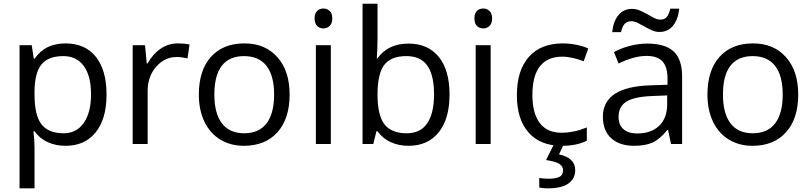

<svg xmlns="http://www.w3.org/2000/svg" viewBox="-20 -780 4400 1040"><path d="M335 9.8Q282.7 9.8 239.5 -9.5Q196.3 -28.8 167 -68.8H161.1Q167 -22 167 20V240.2H85.9V-535.2H151.9L163.1 -461.9H167Q198.2 -505.9 239.7 -525.4Q281.2 -544.9 335 -544.9Q441.4 -544.9 499.3 -472.2Q557.1 -399.4 557.1 -268.1Q557.1 -136.2 498.3 -63.2Q439.5 9.8 335 9.8ZM323.2 -476.1Q241.2 -476.1 204.6 -430.7Q168 -385.3 167 -286.1V-268.1Q167 -155.3 204.6 -106.7Q242.2 -58.1 325.2 -58.1Q394.5 -58.1 433.8 -114.3Q473.1 -170.4 473.1 -269Q473.1 -369.1 433.8 -422.6Q394.5 -476.1 323.2 -476.1Z M942.9 -544.9Q978.5 -544.9 1006.8 -539.1L995.6 -463.9Q962.4 -471.2 937 -471.2Q872.1 -471.2 825.9 -418.5Q779.8 -365.7 779.8 -287.1V0H698.7V-535.2H765.6L774.9 -436H778.8Q808.6 -488.3 850.6 -516.6Q892.6 -544.9 942.9 -544.9Z M1548.8 -268.1Q1548.8 -137.2 1482.9 -63.7Q1417 9.8 1300.8 9.8Q1229 9.8 1173.3 -23.9Q1117.7 -57.6 1087.4 -120.6Q1057.1 -183.6 1057.1 -268.1Q1057.1 -398.9 1122.6 -471.9Q1188 -544.9 1304.2 -544.9Q1416.5 -544.9 1482.7 -470.2Q1548.8 -395.5 1548.8 -268.1ZM1141.1 -268.1Q1141.1 -165.5 1182.1 -111.8Q1223.1 -58.1 1302.7 -58.1Q1382.3 -58.1 1423.6 -111.6Q1464.8 -165 1464.8 -268.1Q1464.8 -370.1 1423.6 -423.1Q1382.3 -476.1 1301.8 -476.1Q1222.2 -476.1 1181.6 -423.8Q1141.1 -371.6 1141.1 -268.1Z M1772 0H1690.9V-535.2H1772ZM1684.1 -680.2Q1684.1 -708 1697.8 -720.9Q1711.4 -733.9 1731.9 -733.9Q1751.5 -733.9 1765.6 -720.7Q1779.8 -707.5 1779.8 -680.2Q1779.8 -652.8 1765.6 -639.4Q1751.5 -626 1731.9 -626Q1711.4 -626 1697.8 -639.4Q1684.1 -652.8 1684.1 -680.2Z M2192.9 -543.9Q2298.3 -543.9 2356.7 -471.9Q2415 -399.9 2415 -268.1Q2415 -136.2 2356.2 -63.2Q2297.4 9.8 2192.9 9.8Q2140.6 9.8 2097.4 -9.5Q2054.2 -28.8 2024.9 -68.8H2019L2002 0H1943.8V-759.8H2024.9V-575.2Q2024.9 -513.2 2021 -463.9H2024.9Q2081.5 -543.9 2192.9 -543.9ZM2181.2 -476.1Q2098.1 -476.1 2061.5 -428.5Q2024.9 -380.9 2024.9 -268.1Q2024.9 -155.3 2062.5 -106.7Q2100.1 -58.1 2183.1 -58.1Q2257.8 -58.1 2294.4 -112.5Q2331.1 -167 2331.1 -269Q2331.1 -373.5 2294.4 -424.8Q2257.8 -476.1 2181.2 -476.1Z M2637.7 0H2556.6V-535.2H2637.7ZM2549.8 -680.2Q2549.8 -708 2563.5 -720.9Q2577.1 -733.9 2597.7 -733.9Q2617.2 -733.9 2631.3 -720.7Q2645.5 -707.5 2645.5 -680.2Q2645.5 -652.8 2631.3 -639.4Q2617.2 -626 2597.7 -626Q2577.1 -626 2563.5 -639.4Q2549.8 -652.8 2549.8 -680.2Z M3023.4 9.8Q2907.2 9.8 2843.5 -61.8Q2779.8 -133.3 2779.8 -264.2Q2779.8 -398.4 2844.5 -471.7Q2909.2 -544.9 3028.8 -544.9Q3067.4 -544.9 3106 -536.6Q3144.5 -528.3 3166.5 -517.1L3141.6 -448.2Q3114.7 -459 3083 -466.1Q3051.3 -473.1 3026.9 -473.1Q2863.8 -473.1 2863.8 -265.1Q2863.8 -166.5 2903.6 -113.8Q2943.4 -61 3021.5 -61Q3088.4 -61 3158.7 -89.8V-18.1Q3105 9.8 3023.4 9.8ZM3095.7 141.1Q3095.7 188.5 3058.3 214.4Q3021 240.2 2947.8 240.2Q2922.9 240.2 2900.9 235.8V184.1Q2922.9 188 2951.7 188Q2990.2 188 3010 178.2Q3029.8 168.5 3029.8 142.1Q3029.8 121.1 3010.5 108.2Q2991.2 95.2 2938 86.9L2981 0H3034.7L3007.8 56.2Q3095.7 75.2 3095.7 141.1Z M3614.7 0 3598.6 -76.2H3594.7Q3554.7 -25.9 3514.9 -8.1Q3475.1 9.8 3415.5 9.8Q3335.9 9.8 3290.8 -31.2Q3245.6 -72.3 3245.6 -147.9Q3245.6 -310.1 3504.9 -317.9L3595.7 -320.8V-354Q3595.7 -417 3568.6 -447Q3541.5 -477.1 3481.9 -477.1Q3415 -477.1 3330.6 -436L3305.7 -498Q3345.2 -519.5 3392.3 -531.7Q3439.5 -543.9 3486.8 -543.9Q3582.5 -543.9 3628.7 -501.5Q3674.8 -459 3674.8 -365.2V0ZM3431.6 -57.1Q3507.3 -57.1 3550.5 -98.6Q3593.8 -140.1 3593.8 -214.8V-263.2L3512.7 -259.8Q3416 -256.3 3373.3 -229.7Q3330.6 -203.1 3330.6 -147Q3330.6 -103 3357.2 -80.1Q3383.8 -57.1 3431.6 -57.1ZM3551.8 -606.9Q3530.8 -606.9 3510.7 -616Q3490.7 -625 3471.4 -636Q3452.1 -647 3434.3 -656Q3416.5 -665 3399.9 -665Q3375.5 -665 3363 -650.4Q3350.6 -635.7 3343.8 -606H3295.9Q3302.2 -665 3330.3 -698.5Q3358.4 -731.9 3402.8 -731.9Q3425.3 -731.9 3446.3 -722.9Q3467.3 -713.9 3486.3 -702.9Q3505.4 -691.9 3522.9 -682.9Q3540.5 -673.8 3556.2 -673.8Q3580.1 -673.8 3591.8 -688.2Q3603.5 -702.6 3610.8 -732.9H3659.2Q3652.8 -673.8 3625.2 -640.4Q3597.7 -606.9 3551.8 -606.9Z M4303.7 -268.1Q4303.7 -137.2 4237.8 -63.7Q4171.9 9.8 4055.7 9.8Q3983.9 9.8 3928.2 -23.9Q3872.6 -57.6 3842.3 -120.6Q3812 -183.6 3812 -268.1Q3812 -398.9 3877.4 -471.9Q3942.9 -544.9 4059.1 -544.9Q4171.4 -544.9 4237.5 -470.2Q4303.7 -395.5 4303.7 -268.1ZM3896 -268.1Q3896 -165.5 3937 -111.8Q3978 -58.1 4057.6 -58.1Q4137.2 -58.1 4178.5 -111.6Q4219.7 -165 4219.7 -268.1Q4219.7 -370.1 4178.5 -423.1Q4137.2 -476.1 4056.6 -476.1Q3977.1 -476.1 3936.5 -423.8Q3896 -371.6 3896 -268.1Z"/></svg>

Font: Open Sans Y to K
Style: Regular
Weight: 400
Version: Version 1.10